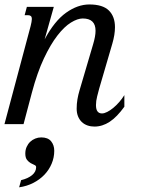

<svg xmlns="http://www.w3.org/2000/svg" viewBox="-47 -549 642 849"><path d="M88.4 -433.6Q90.8 -443.8 92.3 -451.4Q93.8 -459 93.8 -464.4Q93.8 -474.6 89.1 -478.3Q84.5 -481.9 75.7 -481.9H62L71.8 -518.6H190.9L150.4 -375Q193.8 -456.1 245.1 -492.7Q296.4 -529.3 348.1 -529.3Q407.2 -529.3 434.3 -502.7Q461.4 -476.1 461.4 -428.7Q461.4 -396 449.7 -356L391.6 -157.2Q387.7 -143.1 382.6 -122.8Q377.4 -102.5 377.4 -84.5Q377.4 -64.9 384.3 -56.2Q391.1 -47.4 403.8 -47.4Q414.1 -47.4 427 -54Q439.9 -60.5 453.4 -71.5Q466.8 -82.5 479.7 -97.2Q492.7 -111.8 502.9 -128.4V-77.1Q470.2 -31.7 438 -10.5Q405.8 10.7 370.6 10.7Q354 10.7 339.6 5.6Q325.2 0.5 314.7 -9.5Q304.2 -19.5 298.1 -34.4Q292 -49.3 292 -68.8Q292 -89.8 295.4 -109.9Q298.8 -129.9 304.7 -149.4L364.7 -353Q370.1 -371.1 372.8 -386Q375.5 -400.9 375.5 -413.1Q375.5 -467.3 318.8 -467.3Q295.9 -467.3 266.6 -449.2Q237.3 -431.2 206.8 -391.8Q176.3 -352.5 147 -290.3Q117.7 -228 94.2 -140.1L57.1 0H-27.3ZM37.6 279.3 46.4 247.6Q77.1 240.2 95 225.3Q112.8 210.4 112.8 189.9Q112.8 183.6 105.2 180.4Q97.7 177.2 88.9 172.4Q80.1 167.5 72.5 158Q64.9 148.4 64.9 129.9Q64.9 113.8 70.8 100.6Q76.7 87.4 86.4 78.1Q96.2 68.8 108.9 63.7Q121.6 58.6 135.3 58.6Q165 58.6 179 75.7Q192.9 92.8 192.9 117.7Q192.9 147.5 181.4 174.8Q169.9 202.1 149.4 223.6Q128.9 245.1 100.3 259.8Q71.8 274.4 37.6 279.3Z"/></svg>

Font: Arian AMU Serif
Style: Italic
Weight: 400
Italic angle: -15°
Designer: Ruben Hakobyan (Tarumian)
Foundry: Ruben Hakobyan (Tarumian)
Version: Version 1.002